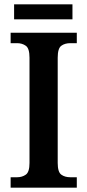

<svg xmlns="http://www.w3.org/2000/svg" viewBox="-20 -865 402 885"><path d="M29 0V-48H59Q82 -48 99 -60Q116 -72 116 -114V-599Q116 -642 99 -654Q82 -666 59 -666H29V-714H334V-666H304Q279 -666 262.5 -654Q246 -642 246 -599V-114Q246 -72 262.5 -60Q279 -48 304 -48H334V0ZM45 -776V-845H314V-776Z"/></svg>

Font: Noto Serif Tamil SemiCondensed SemiBold
Style: Regular
Weight: 600
Width: 4
Designer: Indian Type Foundry, Tom Grace, and the Monotype Design Team
Foundry: Monotype Imaging Inc.
Version: Version 2.004; ttfautohint (v1.8.4.7-5d5b)